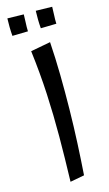

<svg xmlns="http://www.w3.org/2000/svg" viewBox="-142 -988 594 1045"><g transform="rotate(-15 155.0 -466.0)"><path d="M118 8Q122 -126 122.5 -246Q123 -366 117 -485.5Q111 -605 95 -734L207 -755Q213 -665 214.5 -569Q216 -473 214.5 -375.5Q213 -278 208.5 -184.5Q204 -91 198 -7ZM18 -841Q16 -864 15.5 -891Q15 -918 16 -940L108 -938Q108 -913 106.5 -891Q105 -869 106 -843ZM178 -841Q176 -864 175.5 -891Q175 -918 176 -940L268 -938Q268 -913 266.5 -891Q265 -869 266 -843Z"/></g></svg>

Font: Marhey Light
Style: Regular
Weight: 300
Designer: Nur Syamsi & Bustanul Arifin
Foundry: Namelatype
Version: Version 1.000